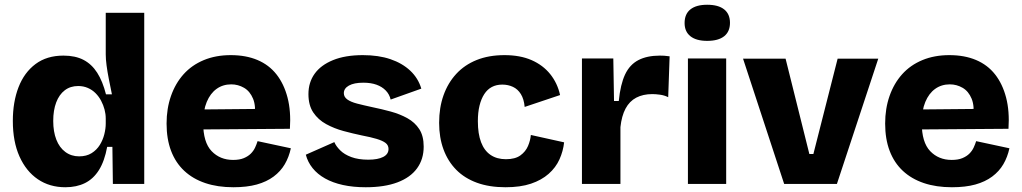

<svg xmlns="http://www.w3.org/2000/svg" viewBox="-20 -774 4300 808"><path d="M255 14Q189 14 139.5 -19.5Q90 -53 62 -115.5Q34 -178 34 -265Q34 -345 58 -407Q82 -469 129.5 -504.5Q177 -540 247 -540Q297 -540 331.5 -522Q366 -504 389 -468Q412 -432 426 -377H451Q444 -411 438 -441.5Q432 -472 428.5 -498.5Q425 -525 425 -545V-720H587V-258V0H455L453 -156H431Q420 -96 396.5 -58.5Q373 -21 337.5 -3.5Q302 14 255 14ZM313 -116Q344 -116 365.5 -129.5Q387 -143 400 -164Q413 -185 419 -209Q425 -233 425 -254V-275Q425 -294 420 -313Q415 -332 405.5 -350Q396 -368 382 -382Q368 -396 349.5 -404Q331 -412 309 -412Q276 -412 252.5 -394Q229 -376 216.5 -343Q204 -310 204 -265Q204 -220 217 -186.5Q230 -153 255 -134.5Q280 -116 313 -116Z M962 14Q896 14 844 -3.5Q792 -21 755.5 -55Q719 -89 700 -139Q681 -189 681 -254Q681 -317 699.5 -370Q718 -423 752.5 -461.5Q787 -500 837.5 -521Q888 -542 951 -542Q1015 -542 1063.5 -521.5Q1112 -501 1143.5 -461Q1175 -421 1190 -363.5Q1205 -306 1200 -232L787 -229V-313L1108 -316L1051 -277Q1058 -327 1045 -358.5Q1032 -390 1007 -404.5Q982 -419 953 -419Q918 -419 891.5 -400Q865 -381 850 -345Q835 -309 835 -257Q835 -175 870.5 -138Q906 -101 961 -101Q988 -101 1006 -108.5Q1024 -116 1035.5 -127.5Q1047 -139 1053.5 -153Q1060 -167 1064 -180L1204 -150Q1196 -113 1178.5 -83Q1161 -53 1131.5 -31Q1102 -9 1060.5 2.5Q1019 14 962 14Z M1519 14Q1466 14 1423 4.5Q1380 -5 1348 -23Q1316 -41 1295.5 -66.5Q1275 -92 1267 -123L1387 -176Q1394 -159 1411.5 -141.5Q1429 -124 1458.5 -113Q1488 -102 1530 -102Q1570 -102 1592.5 -113.5Q1615 -125 1615 -147Q1615 -163 1602.5 -172.5Q1590 -182 1565 -189.5Q1540 -197 1503 -204Q1465 -212 1426 -222.5Q1387 -233 1353 -251.5Q1319 -270 1298.5 -300.5Q1278 -331 1278 -378Q1278 -427 1304 -463.5Q1330 -500 1381.5 -521Q1433 -542 1507 -542Q1573 -542 1623 -525Q1673 -508 1706.5 -476.5Q1740 -445 1753 -401L1624 -355Q1619 -377 1603.5 -393Q1588 -409 1564.5 -417.5Q1541 -426 1509 -426Q1470 -426 1448.5 -414Q1427 -402 1427 -382Q1427 -366 1441.5 -355.5Q1456 -345 1483 -338Q1510 -331 1547 -323Q1586 -315 1624.5 -304.5Q1663 -294 1694.5 -276.5Q1726 -259 1744.5 -230.5Q1763 -202 1763 -157Q1763 -104 1735 -65.5Q1707 -27 1652.5 -6.5Q1598 14 1519 14Z M2107 14Q2039 14 1987 -5Q1935 -24 1900 -59.5Q1865 -95 1846.5 -145Q1828 -195 1828 -257Q1828 -321 1846.5 -373Q1865 -425 1900 -463Q1935 -501 1986 -521.5Q2037 -542 2103 -542Q2169 -542 2217 -521Q2265 -500 2295.5 -462Q2326 -424 2337 -374L2188 -324Q2185 -357 2172 -378Q2159 -399 2138.5 -408.5Q2118 -418 2094 -418Q2069 -418 2050 -408Q2031 -398 2018 -378Q2005 -358 1998 -329.5Q1991 -301 1991 -264Q1991 -211 2004.5 -175.5Q2018 -140 2044.5 -122Q2071 -104 2109 -104Q2148 -104 2170 -120Q2192 -136 2202 -159.5Q2212 -183 2214 -206L2354 -175Q2350 -138 2334.5 -103.5Q2319 -69 2289 -42.5Q2259 -16 2214.5 -1Q2170 14 2107 14Z M2429 0V-245V-528H2561L2564 -349H2584Q2591 -419 2610.5 -460.5Q2630 -502 2666.5 -521Q2703 -540 2757 -540Q2765 -540 2775 -539.5Q2785 -539 2798 -537L2792 -365Q2776 -373 2757.5 -375.5Q2739 -378 2725 -378Q2686 -378 2657.5 -363Q2629 -348 2612.5 -317Q2596 -286 2591 -239V0Z M2875 0V-528H3036V0ZM2956 -602Q2910 -602 2885.5 -621.5Q2861 -641 2861 -677Q2861 -715 2885.5 -734.5Q2910 -754 2956 -754Q3003 -754 3027.5 -734.5Q3052 -715 3052 -678Q3052 -641 3027.5 -621.5Q3003 -602 2956 -602Z M3280 0 3107 -527H3286L3386 -126H3403L3505 -527H3676L3502 0Z M3986 14Q3920 14 3868 -3.5Q3816 -21 3779.5 -55Q3743 -89 3724 -139Q3705 -189 3705 -254Q3705 -317 3723.5 -370Q3742 -423 3776.5 -461.5Q3811 -500 3861.5 -521Q3912 -542 3975 -542Q4039 -542 4087.5 -521.5Q4136 -501 4167.5 -461Q4199 -421 4214 -363.5Q4229 -306 4224 -232L3811 -229V-313L4132 -316L4075 -277Q4082 -327 4069 -358.5Q4056 -390 4031 -404.5Q4006 -419 3977 -419Q3942 -419 3915.5 -400Q3889 -381 3874 -345Q3859 -309 3859 -257Q3859 -175 3894.5 -138Q3930 -101 3985 -101Q4012 -101 4030 -108.5Q4048 -116 4059.5 -127.5Q4071 -139 4077.5 -153Q4084 -167 4088 -180L4228 -150Q4220 -113 4202.5 -83Q4185 -53 4155.5 -31Q4126 -9 4084.5 2.5Q4043 14 3986 14Z"/></svg>

Font: Bricolage Grotesque 96pt ExtraBold ExtraBold
Style: Regular
Weight: 800
Version: Version 1.001;gftools[0.9.33.dev8+g029e19f]